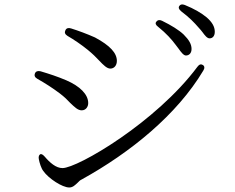

<svg xmlns="http://www.w3.org/2000/svg" viewBox="-20 -816 1040 851"><path d="M287 15C303 15 313 4 324 -6C330 -12 334 -17 343 -21C558 -140 764 -307 881 -503C888 -514 887 -523 879 -528C871 -533 863 -531 855 -520C672 -274 324 -71 257 -71C228 -71 201 -95 178 -122C170 -131 163 -135 158 -132C153 -129 150 -122 152 -111C155 -94 163 -69 172 -58C195 -25 256 15 287 15ZM145 -467C182 -446 213 -426 245 -402C266 -386 279 -373 291 -360C311 -341 325 -327 342 -327C360 -327 371 -342 371 -359C371 -398 334 -434 274 -460C234 -477 200 -488 160 -500C148 -503 139 -500 135 -491C131 -482 134 -473 145 -467ZM279 -657C307 -641 342 -617 369 -595C391 -577 406 -562 419 -548C439 -527 454 -512 469 -512C486 -512 498 -526 498 -546C498 -581 468 -614 401 -650C365 -666 327 -680 295 -690C283 -694 274 -691 270 -682C265 -672 268 -664 279 -657ZM681 -697C717 -668 741 -641 758 -618L771 -601C783 -584 794 -570 804 -570C817 -570 829 -579 829 -599C829 -620 818 -639 794 -663C773 -683 739 -704 698 -724C687 -729 679 -728 673 -720C667 -713 670 -705 681 -697ZM783 -766C820 -738 841 -716 860 -694C868 -686 872 -680 877 -674C888 -659 898 -646 909 -646C922 -646 932 -656 932 -675C932 -698 920 -718 896 -739C873 -758 841 -777 799 -794C788 -798 780 -797 775 -790C770 -783 772 -775 783 -766Z"/></svg>

Font: 寒蝉锦书宋
Style: Regular
Weight: 400
Designer: 寒蝉锦书宋{Warren} 思源宋体{Ryoko NISHIZUKA 西塚涼子 (kana & ideographs); Frank Grießhammer (Latin, Greek & Cyrillic); Wenlong ZHANG 
Foundry: Adobe & ChillType
Version: Version 2.000;Glyphs 3.1.1 (3135)